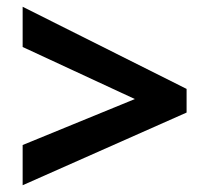

<svg xmlns="http://www.w3.org/2000/svg" viewBox="-20 -646 621 568"><path d="M47 -217 379 -353 47 -507V-626L532 -383V-313L47 -98Z"/></svg>

Font: Noto Sans Georgian Bold
Style: Regular
Weight: 700
Designer: Monotype Design Team, Akaki Razmadze
Foundry: Google LLC
Version: Version 2.005; ttfautohint (v1.8.4.7-5d5b)